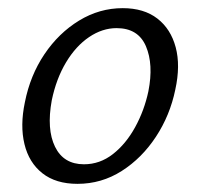

<svg xmlns="http://www.w3.org/2000/svg" viewBox="-20 -443 491 471"><path d="M170 8Q117 8 84 -18Q51 -44 40 -89.5Q29 -135 41 -192Q54 -258 89 -310Q124 -362 174 -392.5Q224 -423 281 -423Q333 -423 366 -397.5Q399 -372 411 -327Q423 -282 410 -223Q397 -160 362.5 -107.5Q328 -55 278.5 -23.5Q229 8 170 8ZM186 -40Q225 -40 257 -65Q289 -90 311.5 -131Q334 -172 344 -219Q357 -285 338 -329.5Q319 -374 266 -374Q231 -374 198.5 -352Q166 -330 142 -290Q118 -250 107 -197Q94 -126 115 -83Q136 -40 186 -40Z"/></svg>

Font: Ysabeau Office
Style: Italic
Weight: 400
Italic angle: -12°
Designer: Christian Thalmann (Catharsis Fonts)
Version: Version 2.001;gftools[0.9.30]; featfreeze: tnum,lnum,ss02